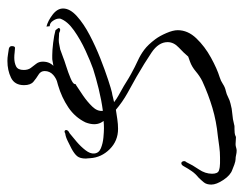

<svg xmlns="http://www.w3.org/2000/svg" viewBox="-92 -420 674 531"><g transform="rotate(90 245.5 -155.0)"><path d="M54 54Q38 50 21 37Q4 24 4 8Q4 -11 25 -30Q46 -49 77.5 -65.5Q109 -82 142 -95Q175 -108 201 -116.5Q227 -125 236 -127Q243 -128 250 -130Q257 -132 263 -133Q254 -140 245 -145Q236 -150 229 -154Q218 -160 207 -167Q196 -174 185 -180Q165 -191 148.5 -198.5Q132 -206 118 -216.5Q104 -227 89 -247Q80 -259 72 -277.5Q64 -296 64 -309Q64 -337 86.5 -360.5Q109 -384 140 -401Q171 -418 194 -425Q204 -428 213 -434Q222 -440 232 -442Q241 -444 249.5 -448.5Q258 -453 267 -455Q281 -459 295.5 -460Q310 -461 325 -465Q328 -466 331 -466Q334 -466 337 -466Q342 -466 347.5 -466.5Q353 -467 357 -469L359 -470H361Q366 -470 370.5 -469.5Q375 -469 379 -469Q384 -469 388.5 -470.5Q393 -472 397 -472Q403 -472 409 -470.5Q415 -469 421 -469Q426 -469 436 -465.5Q446 -462 450 -460Q465 -455 478 -435.5Q491 -416 491 -402Q491 -389 485 -381.5Q479 -374 471 -366Q461 -358 454 -348Q447 -338 441 -327Q437 -319 432 -319Q428 -319 426.5 -324Q425 -329 429 -333Q437 -350 449 -367.5Q461 -385 461 -404Q461 -420 452 -423Q443 -426 432 -426H416Q401 -426 386.5 -424Q372 -422 357 -420Q316 -416 279 -405Q242 -394 205 -377Q191 -370 178 -359Q165 -348 151 -343L137 -338Q127 -326 112 -312Q97 -298 97 -281Q97 -256 126 -236.5Q155 -217 193 -195Q213 -184 238 -170Q263 -156 284 -138Q297 -140 310.5 -142Q324 -144 337 -144Q370 -144 393 -121Q416 -98 418 -67Q418 -63 418.5 -60Q419 -57 419 -55Q419 -39 412.5 -31Q406 -23 391 -15Q383 -11 371 -5Q359 1 350 2Q347 4 343 4Q340 2 340 0Q340 -6 349 -10Q359 -18 372.5 -29.5Q386 -41 396 -54Q406 -67 405 -78Q404 -91 390.5 -96.5Q377 -102 361 -103.5Q345 -105 335 -105Q325 -105 315 -104Q318 -100 320 -96Q324 -88 324 -78Q324 -67 319 -54Q305 -25 277.5 -6.5Q250 12 216 22Q182 32 150 37Q146 38 142 38Q138 38 133 38Q120 38 99 35.5Q78 33 64 29Q63 27 59.5 23Q56 19 60 17Q60 17 61 16.5Q62 16 63 16Q66 16 72 19Q77 19 82 19.5Q87 20 91 20Q98 20 104 18.5Q110 17 117 16L139 8Q146 5 163.5 -0.5Q181 -6 196.5 -12.5Q212 -19 213 -24Q213 -28 216 -28Q227 -35 244.5 -47Q262 -59 275.5 -73Q289 -87 287 -102Q257 -98 226.5 -90.5Q196 -83 171 -75Q151 -68 120.5 -54Q90 -40 64.5 -22Q39 -4 32 16V20Q32 27 38 36Q44 45 53 45ZM149 162Q140 162 131.5 160.5Q123 159 115 158Q108 156 108 150Q108 141 113 141Q118 141 125.5 142Q133 143 140 143Q154 143 164 138Q174 133 174 117Q174 105 168.5 97.5Q163 90 157 82.5Q151 75 151 64Q151 43 167 31Q183 19 206 19Q212 19 213 21L212 23Q198 26 187.5 35.5Q177 45 177 59Q177 70 187 76Q197 82 206.5 90Q216 98 216 116Q216 142 195.5 152Q175 162 149 162Z"/></g></svg>

Font: Qwitcher Grypen
Style: Bold
Weight: 700
Designer: Robert E. Leuschke
Foundry: Robert E. Leuschke
Version: Version 1.100; ttfautohint (v1.8.3)